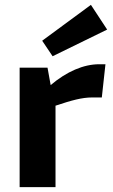

<svg xmlns="http://www.w3.org/2000/svg" viewBox="-20 -772 465 792"><path d="M197 -540 422 -650 355 -752 154 -604ZM176 -493H61V0H209V-336C275 -358 318 -370 360 -370H400L415 -507H389C325 -507 255 -477 189 -421Z"/></svg>

Font: SnT
Style: Bold
Weight: 700
Designer: Natanael Gama
Version: Version 1.001;PS 001.001;hotconv 1.0.70;makeotf.lib2.5.58329